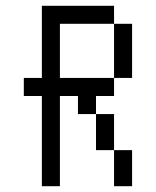

<svg xmlns="http://www.w3.org/2000/svg" viewBox="-20 -645 540 665"><path d="M125 -312.5V0H187.5V-312.5H250V-250H312.5Q312.5 -250 312.5 -125H375Q375 -125 375 0H437.5Q437.5 0 437.5 -125H375Q375 -125 375 -250H312.5V-312.5H375V-375H187.5V-562.5H375V-375H437.5V-562.5H375V-625H125Q125 -625 125 -375H62.5V-312.5Z"/></svg>

Font: UnifontExMono
Style: Regular
Weight: 500
Version: Version 15.0.06